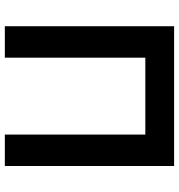

<svg xmlns="http://www.w3.org/2000/svg" viewBox="7 -747 740 794"><g transform="rotate(90 377.0 -350.0)"><path d="M88.5 0V-700H666.5V0H536.5V-581H218.5V0Z"/></g></svg>

Font: Geologica Medium
Style: Regular
Weight: 500
Designer: Sindre Bremnes, Frode Helland
Foundry: Monokrom Skriftforlag AS
Version: Version 1.010;gftools[0.9.28]